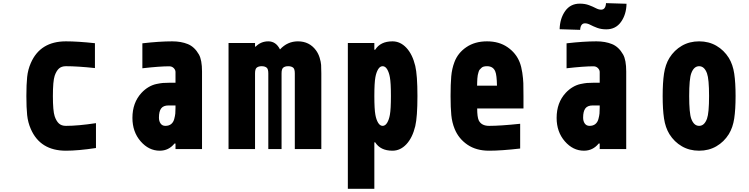

<svg xmlns="http://www.w3.org/2000/svg" viewBox="-20 -937 4707 1207"><path d="M173.8 -541Q233.1 -677.1 394.5 -677.1Q468.1 -677.1 576.8 -665.4V-509.1Q466.8 -520.8 394.5 -520.8Q366.5 -520.8 350.3 -505.9Q334 -490.9 323.6 -460.3Q312.5 -426.4 312.5 -333.3Q312.5 -240.2 323.6 -206.4Q334 -175.8 350.3 -160.8Q366.5 -145.8 394.5 -145.8Q470.7 -145.8 583.3 -162.8V-6.5Q471.4 10.4 394.5 10.4Q233.1 10.4 173.8 -125.7Q155.6 -166.7 150.7 -213.5Q145.8 -260.4 145.8 -333.3Q145.8 -406.2 150.7 -453.1Q155.6 -500 173.8 -541Z M1083.3 -274.1H1039.1Q1007.2 -274.1 993.2 -255.5Q979.2 -237 979.2 -197.3Q979.2 -175.1 989.6 -160.5Q1000 -145.8 1019.5 -145.8Q1041.7 -145.8 1055.7 -156.9Q1069.7 -168 1075.2 -188.5Q1080.7 -209 1082 -223.3Q1083.3 -237.6 1083.3 -259.1ZM1062.5 -677.1Q1118.5 -677.1 1160.8 -659.8Q1203.1 -642.6 1230.5 -594.4Q1250 -559.9 1250 -487.6V0H1083.3V-34.5H1076.8Q1040.4 10.4 984.4 10.4Q915.4 10.4 863.9 -48.8Q812.5 -108.1 812.5 -196Q812.5 -291.7 869.8 -353.5Q890.6 -375.7 914.4 -389.6Q938.2 -403.6 963.2 -408.9Q988.3 -414.1 1003.6 -415.4Q1018.9 -416.7 1040.4 -416.7H1083.3V-484.4Q1083.3 -497.4 1072.3 -508.8Q1061.2 -520.2 1043.6 -520.2Q983.7 -520.2 875 -507.8V-664.7Q982.4 -677.1 1062.5 -677.1Z M1666.7 -677.1Q1714.8 -677.1 1740.2 -626.3Q1787.1 -677.1 1852.9 -677.1Q1924.5 -677.1 1966.1 -621.1Q1981.8 -599.6 1989.6 -573.6Q1997.4 -547.5 1998.7 -529Q2000 -510.4 2000 -475.3V0H1833.3V-475.3Q1833.3 -502.6 1823.6 -511.1Q1812.5 -520.8 1791.7 -520.8Q1770.8 -520.8 1759.8 -511.1Q1750 -502.6 1750 -475.3V0H1666.7V-475.3Q1666.7 -502.6 1656.9 -511.1Q1645.8 -520.8 1625 -520.8Q1604.2 -520.8 1593.1 -511.1Q1583.3 -502.6 1583.3 -475.3V0H1416.7V-666.7H1583.3V-643.9H1587.2Q1620.4 -677.1 1666.7 -677.1Z M2447.3 -677.1Q2496.7 -677.1 2534.8 -636.4Q2572.9 -595.7 2590.5 -522.8Q2604.2 -464.2 2604.2 -333.3Q2604.2 -202.5 2590.5 -143.9Q2572.9 -71 2534.8 -30.3Q2496.7 10.4 2447.3 10.4Q2371.7 10.4 2338.5 -42.3H2333.3V250H2166.7V-666.7H2333.3V-624.3H2338.5Q2371.7 -677.1 2447.3 -677.1ZM2339.8 -451.2Q2333.3 -416 2333.3 -333.3Q2333.3 -250.7 2339.8 -215.5Q2345.1 -185.5 2356.8 -165.7Q2368.5 -145.8 2385.4 -145.8Q2402.3 -145.8 2414.1 -165.7Q2425.8 -185.5 2431 -215.5Q2437.5 -250.7 2437.5 -333.3Q2437.5 -416 2431 -451.2Q2425.8 -481.1 2414.1 -501Q2402.3 -520.8 2385.4 -520.8Q2368.5 -520.8 2356.8 -501Q2345.1 -481.1 2339.8 -451.2Z M3041.7 -677.1Q3117.2 -677.1 3170.6 -640.3Q3224 -603.5 3246.7 -546.2Q3257.8 -518.2 3263.3 -480.5Q3268.9 -442.7 3269.9 -413.7Q3270.8 -384.8 3270.8 -333.3V-255.2H2979.8Q2979.8 -201.8 2989.6 -180.3Q3006.5 -145.8 3054.7 -145.8Q3125.7 -145.8 3250 -158.9V-3.3Q3131.5 10.4 3054.7 10.4Q2974 10.4 2918.6 -27.3Q2863.3 -65.1 2838.5 -125.7Q2821.6 -166.7 2817.1 -213.5Q2812.5 -260.4 2812.5 -333.3Q2812.5 -408.2 2816.7 -456.7Q2821 -505.2 2836.6 -546.2Q2858.1 -604.2 2911.8 -640.6Q2965.5 -677.1 3041.7 -677.1ZM3041.7 -520.8Q3030.6 -520.8 3021.5 -518.6Q3012.4 -516.3 3006.2 -510.1Q3000 -503.9 2995.4 -499Q2990.9 -494.1 2988 -482.7Q2985 -471.4 2983.4 -464.8Q2981.8 -458.3 2980.8 -443Q2979.8 -427.7 2979.8 -421.5Q2979.8 -415.4 2979.2 -398.4H3104.2Q3102.9 -465.5 3093.8 -487Q3080.7 -520.8 3041.7 -520.8Z M3657.6 -790.4Q3629.6 -790.4 3627 -749.3L3498 -753.3Q3500 -821 3532.9 -867.5Q3565.8 -914.1 3625 -914.1Q3657.6 -914.1 3682.6 -904.6Q3707.7 -895.2 3725.6 -885.7Q3743.5 -876.3 3759.1 -876.3Q3787.1 -876.3 3789.7 -917.3L3918.6 -913.4Q3917.3 -846.4 3884.1 -799.5Q3850.9 -752.6 3791.7 -752.6Q3759.1 -752.6 3734 -762Q3709 -771.5 3691.1 -780.9Q3673.2 -790.4 3657.6 -790.4ZM3750 -274.1H3705.7Q3673.8 -274.1 3659.8 -255.5Q3645.8 -237 3645.8 -197.3Q3645.8 -175.1 3656.2 -160.5Q3666.7 -145.8 3686.2 -145.8Q3708.3 -145.8 3722.3 -156.9Q3736.3 -168 3741.9 -188.5Q3747.4 -209 3748.7 -223.3Q3750 -237.6 3750 -259.1ZM3729.2 -677.1Q3785.2 -677.1 3827.5 -659.8Q3869.8 -642.6 3897.1 -594.4Q3916.7 -559.9 3916.7 -487.6V0H3750V-34.5H3743.5Q3707 10.4 3651 10.4Q3582 10.4 3530.6 -48.8Q3479.2 -108.1 3479.2 -196Q3479.2 -291.7 3536.5 -353.5Q3557.3 -375.7 3581.1 -389.6Q3604.8 -403.6 3629.9 -408.9Q3654.9 -414.1 3670.2 -415.4Q3685.5 -416.7 3707 -416.7H3750V-484.4Q3750 -497.4 3738.9 -508.8Q3727.9 -520.2 3710.3 -520.2Q3650.4 -520.2 3541.7 -507.8V-664.7Q3649.1 -677.1 3729.2 -677.1Z M4561.8 -572.9Q4587.2 -531.2 4595.7 -474.3Q4604.2 -417.3 4604.2 -333.3Q4604.2 -249.3 4595.7 -192.4Q4587.2 -135.4 4561.8 -93.8Q4531.2 -44.9 4483.4 -17.3Q4435.5 10.4 4375 10.4Q4314.5 10.4 4266.6 -17.3Q4218.8 -44.9 4188.2 -93.8Q4162.8 -135.4 4154.3 -192.4Q4145.8 -249.3 4145.8 -333.3Q4145.8 -417.3 4154.3 -474.3Q4162.8 -531.2 4188.2 -572.9Q4218.8 -621.7 4266.6 -649.4Q4314.5 -677.1 4375 -677.1Q4435.5 -677.1 4483.4 -649.4Q4531.2 -621.7 4561.8 -572.9ZM4325.5 -475.9Q4312.5 -440.1 4312.5 -333.3Q4312.5 -226.6 4325.5 -190.8Q4341.8 -145.8 4375 -145.8Q4408.2 -145.8 4424.5 -190.8Q4437.5 -226.6 4437.5 -333.3Q4437.5 -440.1 4424.5 -475.9Q4408.2 -520.8 4375 -520.8Q4341.8 -520.8 4325.5 -475.9Z"/></svg>

Font: TypoPRO Monoid
Style: Bold
Weight: 700
Width: 4
Monospace: yes
Designer: Andreas Larsen (@larsenwork)
Version: Version 0.61